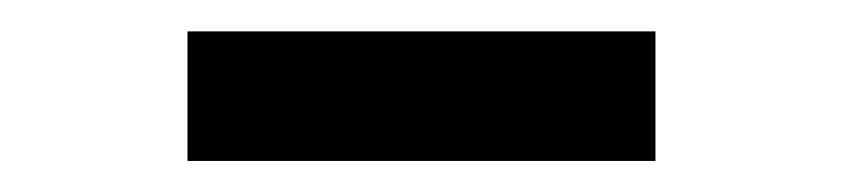

<svg xmlns="http://www.w3.org/2000/svg" viewBox="-20 -692 540 123"><path d="M100.1 -588.9V-671.9H399.9V-588.9Z"/></svg>

Font: TASA Orbiter Display SemiBold
Style: Regular
Weight: 600
Designer: Weizhong Zhang
Version: Version 1.000;Glyphs 3.1.2 (3151)